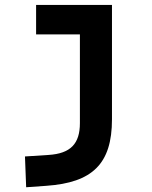

<svg xmlns="http://www.w3.org/2000/svg" viewBox="-20 -538 626 792"><path d="M87.9 234.4 170.9 228.5C360.4 215.3 441.9 138.7 441.9 -45.9V-517.6H128.9V-396H309.6V-30.3C309.6 55.2 271 95.2 180.7 101.1L83 107.4Z"/></svg>

Font: Cascadia Mono NF
Style: Bold
Weight: 700
Monospace: yes
Designer: Aaron Bell
Foundry: Saja Typeworks
Version: Version 2404.023